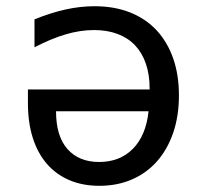

<svg xmlns="http://www.w3.org/2000/svg" viewBox="-20 -580 642 614"><path d="M297.9 14.2Q243.7 14.2 201.2 -4.2Q158.7 -22.5 129.4 -56.6Q100.1 -90.8 84.7 -139.6Q69.3 -188.5 69.3 -250V-293.9H458.5V-296.9Q458.5 -341.3 446.5 -376.2Q434.6 -411.1 411.9 -435.1Q389.2 -459 356 -471.4Q322.8 -483.9 280.8 -483.9Q236.8 -483.9 190.2 -470.2Q143.6 -456.5 90.3 -428.7V-518.1Q142.1 -539.1 189.2 -549.6Q236.3 -560.1 282.2 -560.1Q345.7 -560.1 395.8 -540.3Q445.8 -520.5 480.5 -483.4Q515.1 -446.3 533.7 -393.6Q552.2 -340.8 552.2 -274.9Q552.2 -209 533.9 -155.5Q515.6 -102.1 482.2 -64.2Q448.7 -26.4 401.9 -6.1Q355 14.2 297.9 14.2ZM296.9 -62Q363.3 -62 405 -104.2Q446.8 -146.5 455.1 -224.1H159.2Q159.2 -144.5 195.8 -103.3Q232.4 -62 296.9 -62Z"/></svg>

Font: Hack
Style: Regular
Weight: 400
Monospace: yes
Designer: Christopher Simpkins
Foundry: Christopher Simpkins
Version: Version 2.019; ttfautohint (v1.4.1) -l 4 -r 80 -G 350 -x 0 -